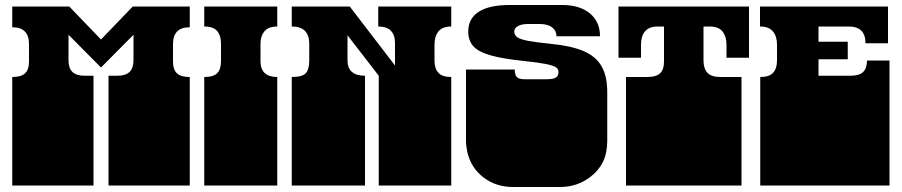

<svg xmlns="http://www.w3.org/2000/svg" viewBox="-20 -742 3607 768"><path d="M29 -171V-172Q29 -185 29 -191Q29 -197 29 -209V-260Q29 -269 29 -273.5Q29 -278 29 -282.5Q29 -287 29 -296V-297Q29 -310 29 -316Q29 -322 29 -334V-434Q65 -434 80.5 -449Q96 -464 96 -495V-566Q96 -633 29 -633V-716H257L384 -584L511 -716H739V-633Q672 -633 672 -566V-495Q672 -464 687.5 -449Q703 -434 739 -434V0H414V-135Q414 -144 414 -148.5Q414 -153 414 -157.5Q414 -162 414 -171V-172Q414 -185 414 -191Q414 -197 414 -209V-260Q414 -269 414 -273.5Q414 -278 414 -282.5Q414 -287 414 -296V-297Q414 -310 414 -316Q414 -322 414 -334V-439H447Q483 -439 498.5 -454.5Q514 -470 514 -501V-603L384 -472L254 -603V-501Q254 -470 269.5 -454.5Q285 -439 321 -439H354V0H29V-135Q29 -144 29 -148.5Q29 -153 29 -157.5Q29 -162 29 -171Z M797 -171V-172Q797 -185 797 -191Q797 -197 797 -209V-260Q797 -269 797 -273.5Q797 -278 797 -282.5Q797 -287 797 -296V-297Q797 -310 797 -316Q797 -322 797 -334V-434Q834 -434 849 -449.5Q864 -465 864 -498V-567Q864 -600 848.5 -618Q833 -636 797 -636V-716H1089V-636Q1054 -636 1038 -617Q1022 -598 1022 -567V-498Q1022 -434 1089 -434V0H797V-135Q797 -144 797 -148.5Q797 -153 797 -157.5Q797 -162 797 -171Z M1147 -171V-172Q1147 -185 1147 -191Q1147 -197 1147 -209V-260Q1147 -269 1147 -273.5Q1147 -278 1147 -282.5Q1147 -287 1147 -296V-297Q1147 -310 1147 -316Q1147 -322 1147 -334V-434Q1190 -434 1203.5 -449.5Q1217 -465 1217 -500V-567Q1217 -636 1147 -636V-716H1379L1560 -480V-569Q1560 -636 1493 -636V-716H1785V-636Q1750 -636 1734 -616.5Q1718 -597 1718 -564V-500Q1718 -468 1733.5 -451Q1749 -434 1785 -434V0H1495V-135Q1495 -144 1495 -148.5Q1495 -153 1495 -157.5Q1495 -162 1495 -171V-172Q1495 -185 1495 -191Q1495 -197 1495 -209V-260Q1495 -269 1495 -273.5Q1495 -278 1495 -282.5Q1495 -287 1495 -296V-297Q1495 -310 1495 -316Q1495 -322 1495 -334V-439L1370 -601V-501Q1370 -439 1440 -439V0H1147V-135Q1147 -144 1147 -148.5Q1147 -153 1147 -157.5Q1147 -162 1147 -171Z M1849 -135Q1847 -146 1845.5 -157Q1844 -168 1844 -178V-180Q1844 -190 1844 -194.5Q1844 -199 1844 -209V-260Q1844 -269 1844 -273.5Q1844 -278 1844 -282.5Q1844 -287 1844 -296V-297Q1844 -310 1844 -316Q1844 -322 1844 -334V-464H2039Q2039 -442 2047.5 -433.5Q2056 -425 2079 -425H2166Q2192 -425 2203 -431.5Q2214 -438 2214 -454Q2214 -466 2203.5 -473Q2193 -480 2163.5 -486Q2134 -492 2076 -498Q1989 -507 1941 -521Q1893 -535 1873 -557.5Q1853 -580 1853 -616Q1853 -668 1895 -695Q1937 -722 2018 -722H2229Q2299 -722 2339.5 -688.5Q2380 -655 2380 -597H2206Q2206 -619 2188.5 -632.5Q2171 -646 2139 -646H2093Q2066 -646 2051.5 -637.5Q2037 -629 2037 -616Q2037 -602 2048.5 -593.5Q2060 -585 2090.5 -579Q2121 -573 2180 -567Q2264 -559 2313.5 -538Q2363 -517 2386 -477.5Q2409 -438 2409 -373V-334Q2409 -321 2409 -315Q2409 -309 2409 -297V-296Q2409 -287 2409 -282.5Q2409 -278 2409 -273.5Q2409 -269 2409 -260V-209Q2409 -199 2409 -194.5Q2409 -190 2409 -180V-178Q2409 -168 2408 -157Q2407 -146 2405 -135Q2394 -75 2341.5 -34.5Q2289 6 2220 6H2033Q1963 6 1913 -33Q1863 -72 1849 -135Z M2484 -171V-172Q2484 -185 2484 -191Q2484 -197 2484 -209V-260Q2484 -269 2484 -273.5Q2484 -278 2484 -282.5Q2484 -287 2484 -296V-297Q2484 -310 2484 -316Q2484 -322 2484 -334V-434H2569Q2605 -434 2620.5 -449Q2636 -464 2636 -495V-636H2611Q2576 -636 2560 -616.5Q2544 -597 2544 -564V-511H2454V-716H2976V-511H2886V-563Q2886 -596 2870 -616Q2854 -636 2819 -636H2794V-500Q2794 -468 2809.5 -451Q2825 -434 2861 -434H2946V-334Q2946 -321 2946 -315Q2946 -309 2946 -297V-296Q2946 -287 2946 -282.5Q2946 -278 2946 -273.5Q2946 -269 2946 -260V-209Q2946 -196 2946 -190Q2946 -184 2946 -172V-171Q2946 -162 2946 -157.5Q2946 -153 2946 -148.5Q2946 -144 2946 -135V0H2484V-135Q2484 -144 2484 -148.5Q2484 -153 2484 -157.5Q2484 -162 2484 -171Z M3021 -171V-172Q3021 -185 3021 -191Q3021 -197 3021 -209V-260Q3021 -269 3021 -273.5Q3021 -278 3021 -282.5Q3021 -287 3021 -296V-297Q3021 -310 3021 -316Q3021 -322 3021 -334V-434Q3057 -434 3072.5 -451Q3088 -468 3088 -500V-564Q3088 -597 3071.5 -616.5Q3055 -636 3020 -636V-716H3532V-569H3442Q3442 -636 3375 -636H3254V-575H3371V-505H3254V-439H3381Q3417 -439 3432.5 -454Q3448 -469 3448 -500H3538V-334Q3538 -321 3538 -315Q3538 -309 3538 -297V-296Q3538 -287 3538 -282.5Q3538 -278 3538 -273.5Q3538 -269 3538 -260V-209Q3538 -196 3538 -190Q3538 -184 3538 -172V-171Q3538 -162 3538 -157.5Q3538 -153 3538 -148.5Q3538 -144 3538 -135V0H3021V-135Q3021 -144 3021 -148.5Q3021 -153 3021 -157.5Q3021 -162 3021 -171Z"/></svg>

Font: Danfo
Style: Regular
Weight: 400
Version: Version 1.000;Glyphs 3.2 (3236)